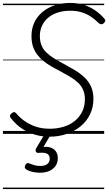

<svg xmlns="http://www.w3.org/2000/svg" viewBox="-20 -910 736 1305"><path d="M317 19Q267 19 225.5 7.5Q184 -4 150.5 -23Q117 -42 92.5 -65Q68 -88 52 -109Q46 -118 48 -125Q50 -132 59 -140Q70 -149 77 -148Q84 -147 91 -139Q112 -113 145 -89Q178 -65 221 -50Q264 -35 317 -35Q369 -35 413 -48.5Q457 -62 489 -88.5Q521 -115 539 -152Q557 -189 557 -236Q557 -272 545 -299.5Q533 -327 510 -348.5Q487 -370 455 -389Q423 -408 384 -429Q354 -444 326 -460.5Q298 -477 274 -496.5Q250 -516 232 -540Q214 -564 204 -594.5Q194 -625 194 -665Q194 -716 213.5 -757.5Q233 -799 268.5 -828.5Q304 -858 352 -874Q400 -890 457 -890Q510 -890 552.5 -876Q595 -862 629 -838Q663 -814 689 -784Q697 -775 695.5 -767.5Q694 -760 685 -752Q677 -745 669 -745Q661 -745 652 -752Q628 -776 600.5 -795Q573 -814 538 -825.5Q503 -837 455 -837Q411 -837 373.5 -825Q336 -813 309 -791Q282 -769 266.5 -737Q251 -705 251 -665Q251 -629 262 -602Q273 -575 294 -554.5Q315 -534 345 -515Q375 -496 413 -476Q452 -455 488 -433.5Q524 -412 553 -385Q582 -358 598.5 -322Q615 -286 615 -238Q615 -181 592.5 -134Q570 -87 529.5 -53Q489 -19 434.5 0Q380 19 317 19ZM250 264Q228 264 202 258.5Q176 253 156 240Q148 234 148.5 226Q149 218 153 210Q159 201 165.5 199Q172 197 180 201Q194 207 212.5 212.5Q231 218 254 218Q284 218 301 205.5Q318 193 318 168Q318 144 299.5 134.5Q281 125 244 129Q236 130 231.5 128Q227 126 224 121Q221 114 222 108.5Q223 103 228 94L287 -4H330L265 107L250 94Q288 84 315.5 90.5Q343 97 358 116.5Q373 136 373 166Q373 196 357.5 218Q342 240 315 252Q288 264 250 264ZM0 365H688V375H0ZM0 -20H688V0H0ZM0 -505H688V-500H0ZM0 -885H688V-875H0Z"/></svg>

Font: Playwrite IS Guides
Style: Regular
Weight: 400
Designer: Veronika Burian, José Scaglione
Foundry: TypeTogether
Version: Version 1.003